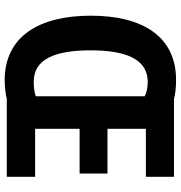

<svg xmlns="http://www.w3.org/2000/svg" viewBox="4 -767 772 820"><g transform="rotate(90 390.0 -357.0)"><path d="M322 -723C135 -723 47 -579 47 -359C47 -140 134 9 323 9C352 9 382 5 403 0H735V-121H530V-311H721V-430H530V-594H735V-714H403C381 -720 351 -723 322 -723ZM329 -602C354 -602 376 -597 391 -589V-124C376 -118 354 -115 329 -115C234 -115 195 -203 195 -358C195 -512 234 -601 329 -602Z"/></g></svg>

Font: Noto Sans Hebrew Condensed
Style: Bold
Weight: 700
Width: 3
Designer: Monotype Design Team
Foundry: Monotype Imaging Inc.
Version: Version 2.004